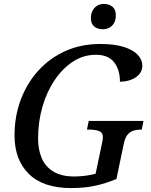

<svg xmlns="http://www.w3.org/2000/svg" viewBox="-20 -948 770 978"><path d="M343 10Q200 10 127 -62Q54 -134 54 -258Q54 -355 85.5 -439.5Q117 -524 175 -588Q233 -652 313 -688Q393 -724 491 -724Q563 -724 610.5 -709Q658 -694 681.5 -669Q705 -644 705 -614Q705 -588 689.5 -570Q674 -552 648 -542Q622 -532 591 -532Q591 -592 561.5 -630.5Q532 -669 468 -669Q405 -669 351.5 -634Q298 -599 258 -539.5Q218 -480 196 -403.5Q174 -327 174 -243Q174 -186 192.5 -142.5Q211 -99 252 -74Q293 -49 359 -49Q386 -49 416 -53Q446 -57 467 -63L500 -220Q502 -228 503 -236.5Q504 -245 504 -249Q504 -274 483 -281Q462 -288 432 -288H423L432 -332H711L702 -288H698Q679 -288 661.5 -283Q644 -278 631 -263.5Q618 -249 611 -218L573 -36Q517 -13 463 -1.5Q409 10 343 10ZM503 -799Q477 -799 460 -813Q443 -827 443 -855Q443 -878 451.5 -894Q460 -910 475 -919Q490 -928 509 -928Q535 -928 552.5 -914Q570 -900 570 -871Q570 -845 560 -829Q550 -813 535 -806Q520 -799 503 -799Z"/></svg>

Font: ET Text
Style: Italic
Weight: 470
Italic angle: -12°
Designer: Monotype Design Team
Foundry: Monotype Imaging Inc.
Version: Version 2.009